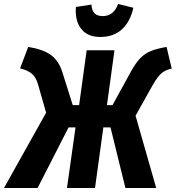

<svg xmlns="http://www.w3.org/2000/svg" viewBox="-53 -946 884 966"><path d="M811 -601Q779 -594 759.5 -577.5Q740 -561 716 -519L629 -364L733 0H578L503 -305H467L425 0H284L327 -305H292L136 0H-33L179 -379L139 -519Q129 -556 108.5 -574Q88 -592 48 -602L89 -710Q164 -698 203.5 -669Q243 -640 261 -582L313 -417H345L383 -693H523L485 -417H513L607 -588Q631 -631 653.5 -654Q676 -677 705.5 -689Q735 -701 785 -710ZM328 -892Q328 -904 329 -911L407 -923Q409 -892 423 -878.5Q437 -865 464 -865Q519 -865 541 -926L618 -907Q603 -838 561 -799Q519 -760 452 -760Q391 -760 359.5 -796Q328 -832 328 -892Z"/></svg>

Font: Fira Sans Extra Condensed
Style: Bold Italic
Weight: 700
Width: 3
Italic angle: -8°
Designer: Carrois Corporate & Edenspiekermann AG
Foundry: Carrois Corporate GbR & Edenspiekermann AG
Version: Version 4.203